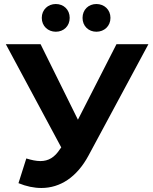

<svg xmlns="http://www.w3.org/2000/svg" viewBox="-20 -920 764 956"><path d="M258 -762C297 -762 327 -790 327 -831C327 -872 297 -900 258 -900C219 -900 188 -872 188 -831C188 -790 219 -762 258 -762ZM460 -762C499 -762 530 -790 530 -831C530 -872 499 -900 460 -900C421 -900 391 -872 391 -831C391 -790 421 -762 460 -762ZM560 -700 368 -324 182 -700H9L285 -186L279 -178C252 -136 221 -118 181 -118C160 -118 137 -123 111 -131L72 -8C111 8 149 16 186 16C280 16 363 -38 421 -146L719 -700Z"/></svg>

Font: Talent SemiBold
Style: Bold
Weight: 700
Designer: Mike Powis
Version: Version 1.001;hotconv 1.0.109;makeotfexe 2.5.65596